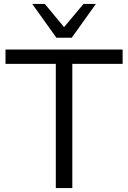

<svg xmlns="http://www.w3.org/2000/svg" viewBox="-20 -957 652 977"><path d="M264 0V-632H8V-705H604V-632H348V0ZM267 -765 144 -937H208L306 -819L405 -937H468L345 -765Z"/></svg>

Font: Nunito Sans 11pt
Style: Regular
Weight: 400
Version: Version 3.101;gftools[0.9.27]